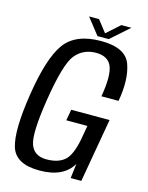

<svg xmlns="http://www.w3.org/2000/svg" viewBox="-118 -854 717 931"><g transform="rotate(15 241.0 -388.0)"><path d="M171.5 4Q52.5 4 28.2 -74Q4 -152 33 -338.5Q62.5 -529 117.2 -604.5Q172 -680 299.5 -680Q422 -680 448.8 -607.2Q475.5 -534.5 455.5 -421.5H369.5Q388 -529 369.5 -573.8Q351 -618.5 290 -618.5Q227 -618.5 187.8 -571.5Q148.5 -524.5 118.5 -334.5Q91.5 -162 109.8 -109.5Q128 -57 190.5 -57Q248.5 -57 280.8 -84.5Q313 -112 329 -196.5L341 -265H235L245 -320.5H437.5L381.5 0H328L337 -73.5Q292.5 4 171.5 4ZM275.5 -698.5 211.5 -780H261.5L307.5 -721L373.5 -780H424L332 -698.5Z"/></g></svg>

Font: Anybody
Style: Italic
Weight: 400
Italic angle: -10°
Designer: Tyler Finck
Foundry: Etcetera Type Company
Version: Version 1.010; ttfautohint (v1.8.3) -l 8 -r 50 -G 200 -x 14 